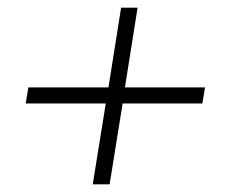

<svg xmlns="http://www.w3.org/2000/svg" viewBox="-20 -535 589 501"><path d="M222 -54 256 -265H47L54 -307H263L296 -515H339L306 -307H515L508 -265H300L266 -54Z"/></svg>

Font: Nunito Sans 7pt SemiCondensed ExtraLight
Style: Italic
Weight: 250
Width: 4
Italic angle: -9°
Designer: Vernon Adams
Foundry: Vernon Adams
Version: Version 3.101;gftools[0.9.27]